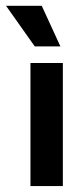

<svg xmlns="http://www.w3.org/2000/svg" viewBox="-51 -630 284 650"><path d="M52.1 0V-416.7H161.8V0ZM66.7 -472.9 -30.6 -610.4H90.3L153.5 -472.9Z"/></svg>

Font: Afacad SemiBold
Style: Regular
Weight: 600
Designer: Kristian Moeller
Foundry: Dicotype
Version: Version 1.000